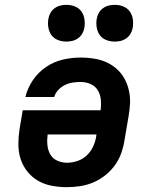

<svg xmlns="http://www.w3.org/2000/svg" viewBox="-20 -766 640 794"><path d="M255 8Q224 8 193 2Q162 -4 136.5 -19Q111 -34 92.5 -57.5Q74 -81 65 -109.5Q56 -138 56 -169.5Q56 -201 61 -233L74 -310H396Q399 -332 397 -353.5Q395 -375 384.5 -392.5Q374 -410 354.5 -418.5Q335 -427 313 -427Q297 -427 280.5 -424.5Q264 -422 248.5 -414.5Q233 -407 221 -394Q209 -381 204 -365H85Q94 -402 116 -434.5Q138 -467 170.5 -489Q203 -511 240 -519.5Q277 -528 313 -528Q337 -528 360.5 -525Q384 -522 405.5 -514.5Q427 -507 446 -494Q465 -481 479 -464Q493 -447 502 -426Q511 -405 515 -382Q519 -359 517.5 -335Q516 -311 512 -287L495 -187Q491 -160 481.5 -133Q472 -106 455 -82.5Q438 -59 414.5 -40.5Q391 -22 364.5 -11Q338 0 310 4Q282 8 255 8ZM257 -93Q279 -93 301 -100.5Q323 -108 339.5 -124Q356 -140 365.5 -161Q375 -182 378 -203L379 -210H177Q174 -188 176 -166.5Q178 -145 188 -127.5Q198 -110 217 -101.5Q236 -93 257 -93ZM455 -594Q436 -594 419.5 -600.5Q403 -607 393 -620.5Q383 -634 380 -652Q377 -670 380 -688Q382 -701 388.5 -712.5Q395 -724 406 -732Q417 -740 429.5 -743Q442 -746 455 -746Q473 -746 489.5 -739.5Q506 -733 516 -719.5Q526 -706 529 -688Q532 -670 529 -652Q527 -639 520.5 -627.5Q514 -616 503 -608Q492 -600 479.5 -597Q467 -594 455 -594ZM255 -594Q236 -594 219.5 -600.5Q203 -607 193 -620.5Q183 -634 180 -652Q177 -670 180 -688Q182 -701 188.5 -712.5Q195 -724 206 -732Q217 -740 229.5 -743Q242 -746 255 -746Q273 -746 289.5 -739.5Q306 -733 316 -719.5Q326 -706 329 -688Q332 -670 329 -652Q327 -639 320.5 -627.5Q314 -616 303 -608Q292 -600 279.5 -597Q267 -594 255 -594Z"/></svg>

Font: Iosevka Etoile Oblique
Style: Bold
Weight: 700
Italic angle: -9°
Designer: Belleve Invis
Foundry: Belleve Invis
Version: Version 15.5.2; ttfautohint (v1.8.4)